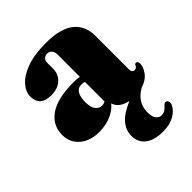

<svg xmlns="http://www.w3.org/2000/svg" viewBox="-193 -565 891 891"><g transform="rotate(-45 252.0 -120.0)"><path d="M13 -102Q13 -166 65.5 -202.2Q118 -238.5 226 -238.5Q246.5 -238.5 262 -235V-381Q262 -398.5 253.5 -408.8Q245 -419 231.5 -419Q218 -419 209.5 -411Q201 -403 201 -389.5V-351.5Q201 -314.5 176 -291.2Q151 -268 107.5 -268Q34.5 -268 34.5 -333.5Q34.5 -363.5 59.5 -392.2Q84.5 -421 135 -439.5Q185.5 -458 260.5 -458Q356.5 -458 402 -421.8Q447.5 -385.5 447.5 -319.5V-98.5Q447.5 -77.5 464.5 -77.5Q478.5 -77.5 483.5 -93.5Q486 -97.5 491.5 -97.5Q503 -97.5 503.5 -80Q503.5 -59 485.5 -34Q467.5 -9 430 3Q367 37.5 367 103.5Q367 133 377.8 146.2Q388.5 159.5 405 159.5Q417 159.5 427 153.2Q437 147 445 137Q455.5 125.5 465 129.5Q470 131.5 473.2 139.2Q476.5 147 471 159Q459.5 184 429.8 201Q400 218 356.5 218Q298.5 218 267.8 194.2Q237 170.5 237 127.5Q237 92 261.5 62Q286 32 345.5 6.5Q290 -4.5 277.5 -45Q256 -18.5 220.8 -4.2Q185.5 10 145.5 10Q85.5 10 49.2 -21.5Q13 -53 13 -102ZM196.5 -134Q196.5 -100 208.8 -84Q221 -68 241 -67.5Q251.5 -67.5 262 -73.5V-202Q252.5 -205 239.5 -205Q219.5 -205 208 -187Q196.5 -169 196.5 -134Z"/></g></svg>

Font: Fraunces 144pt S050 Black
Style: Regular
Weight: 900
Version: Version 1.000; ttfautohint (v1.8.3)